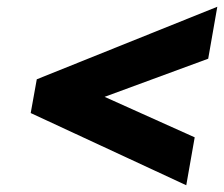

<svg xmlns="http://www.w3.org/2000/svg" viewBox="-20 -550 664 569"><path d="M290 -263 597 -376 624 -530 89 -315 71 -215 532 -1 557 -143Z"/></svg>

Font: Jost*
Style: Bold Italic
Weight: 700
Italic angle: -10°
Version: Version 3.7